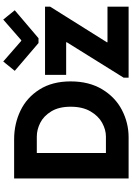

<svg xmlns="http://www.w3.org/2000/svg" viewBox="169 -998 828 1207"><g transform="rotate(-90 583.5 -394.0)"><path d="M65.4 -719.7H311.5Q408.7 -719.7 491.7 -679.9Q574.7 -640.1 625.2 -559.8Q675.8 -479.5 675.8 -364.3Q675.8 -248.5 626 -166Q576.2 -83.5 495.4 -41.7Q414.6 0 324.2 0H65.4ZM516.6 -364.3Q516.6 -438.5 487.3 -486.3Q458 -534.2 415 -555.7Q372.1 -577.1 329.1 -577.1H225.6V-142.6H329.1Q371.6 -142.6 414.8 -166Q458 -189.5 487.3 -239.5Q516.6 -289.6 516.6 -364.3ZM699.2 -31.2 921.9 -388.7V-392.6H716.8V-525.4H1145.5V-493.2L921.9 -136.7V-132.8H1145.5V0H699.2ZM930.7 -674.8H934.6L1064.5 -788.1L1123 -715.8L947.3 -566.4H917L742.2 -715.8L800.8 -788.1Z"/></g></svg>

Font: Reddit Sans Strawberry ExBold
Style: Regular
Weight: 800
Designer: Stephen Hutchings
Foundry: Reddit
Version: Version 1.013